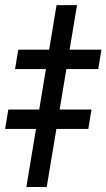

<svg xmlns="http://www.w3.org/2000/svg" viewBox="-78 -744 423 764"><path d="M228.5 -723.6 107.9 0H26.9L147 -723.6ZM-18.1 -469.2 -5.4 -546.4H325.7L313 -469.2ZM-57.6 -231 -44.9 -308.1H286.1L273.4 -231Z"/></svg>

Font: Inter 28pt Medium
Style: Italic
Weight: 500
Italic angle: -9.3988°
Designer: Rasmus Andersson
Foundry: rsms
Version: Version 4.001;git-66647c0bb